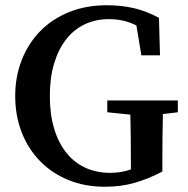

<svg xmlns="http://www.w3.org/2000/svg" viewBox="-20 -697 718 732"><path d="M658 -269 601 -262Q600 -219 599.5 -175.5Q599 -132 599 -87V-43Q546 -15 493.5 0Q441 15 380 15Q303 15 240 -11Q177 -37 132 -83.5Q87 -130 62.5 -193Q38 -256 38 -331Q38 -405 63 -468.5Q88 -532 133.5 -578.5Q179 -625 243.5 -651Q308 -677 387 -677Q442 -677 490 -666Q538 -655 586 -629L590 -486H519L500 -600Q474 -613 448.5 -618.5Q423 -624 395 -624Q345 -624 303.5 -604.5Q262 -585 232.5 -547.5Q203 -510 186.5 -455.5Q170 -401 170 -331Q170 -261 186.5 -206.5Q203 -152 233 -114.5Q263 -77 305.5 -57.5Q348 -38 400 -38Q443 -38 479 -51V-87Q479 -130 478.5 -173Q478 -216 477 -260L389 -269V-314H658Z"/></svg>

Font: Source Serif Pro Semibold
Style: Regular
Weight: 600
Designer: Frank Grießhammer
Foundry: Adobe Systems Incorporated
Version: Version 1.014;PS Version 1.0;hotconv 1.0.73;makeotf.lib2.5.5